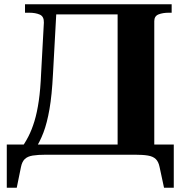

<svg xmlns="http://www.w3.org/2000/svg" viewBox="-20 -730 865 906"><path d="M223 -710H627V-662H223ZM708 -13H535V-710H790V-670H777Q748 -670 728 -662Q708 -654 708 -630ZM733 58Q728 33 715 20.5Q702 8 678 4Q654 0 615 0H198Q159 0 134.5 4Q110 8 97 20.5Q84 33 79 58L59 156H12V-48H800V156H754ZM145 -25H76Q97 -53 113.5 -85Q130 -117 142.5 -158Q155 -199 163 -254Q171 -309 174 -384L187 -623Q188 -652 168 -661Q148 -670 117 -670H98V-710H248L230 -381Q225 -281 213.5 -215Q202 -149 185 -104.5Q168 -60 145 -25Z"/></svg>

Font: Roboto Serif 120pt Expanded SemiBold
Style: Regular
Weight: 600
Width: 7
Designer: Greg Gazdowicz
Foundry: Commercial Type
Version: Version 1.008